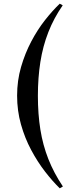

<svg xmlns="http://www.w3.org/2000/svg" viewBox="-20 -830 391 1044"><path d="M305 194Q265 155 224.5 102.5Q184 50 149.5 -14.5Q115 -79 94 -153.5Q73 -228 73 -310Q73 -392 94.5 -466Q116 -540 150 -604.5Q184 -669 225 -721Q266 -773 305 -810L321 -801Q273 -732 243 -655.5Q213 -579 199.5 -493Q186 -407 186 -309Q186 -210 199.5 -125.5Q213 -41 243 35Q273 111 322 184Z"/></svg>

Font: Literata 60pt Medium
Style: Regular
Weight: 500
Designer: Latin by Veronika Burian and Jose Scaglione. Greek by Irene Vlachou. Cyrillic by Vera Evstafieva.
Foundry: TypeTogether
Version: Version 3.103;gftools[0.9.29]